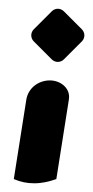

<svg xmlns="http://www.w3.org/2000/svg" viewBox="-20 -318 214 441"><path d="M94.5 -133.3C67.4 -133.3 44.7 -115 40.5 -89.4L11.7 93.3C27.1 99.9 41.3 103 58.8 103C76.4 103 91.8 99.4 109.4 93.3L138.2 -89.4C138.4 -91.6 138.7 -93.8 138.7 -95.7C138.7 -116.5 118.9 -133.3 94.5 -133.3ZM112.8 -297.9C107.9 -297.9 102.8 -295.9 98.9 -292L57.6 -250.7C53.7 -246.8 51.8 -241.7 51.8 -236.8C51.8 -231.9 53.7 -226.8 57.6 -222.9L98.9 -181.6C102.8 -177.7 107.9 -175.8 112.8 -175.8C117.7 -175.8 122.8 -177.7 126.7 -181.6L168 -222.9C171.9 -226.8 173.8 -231.9 173.8 -236.8C173.8 -241.7 171.9 -246.8 168 -250.7L126.7 -292C122.8 -295.9 117.7 -297.9 112.8 -297.9Z"/></svg>

Font: RisaltypS01
Style: Medium
Weight: 500
Italic angle: -9°
Designer: gluk
Foundry: gluk
Version: Version 0.24